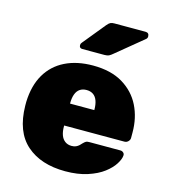

<svg xmlns="http://www.w3.org/2000/svg" viewBox="-114 -848 836 948"><g transform="rotate(15 304.5 -374.0)"><path d="M307 10Q182 10 108.5 -54.5Q35 -119 33 -252Q33 -256 33 -262.5Q33 -269 33 -272Q36 -355 69.5 -412.5Q103 -470 163.5 -500Q224 -530 306 -530Q398 -530 458.5 -493.5Q519 -457 549 -396.5Q579 -336 579 -261V-233Q579 -223 571 -215Q563 -207 552 -207H244Q244 -207 244 -205Q244 -203 244 -201Q244 -177 250.5 -158.5Q257 -140 271 -129.5Q285 -119 305 -119Q318 -119 327 -123Q336 -127 343 -133.5Q350 -140 355 -146Q364 -155 369.5 -157.5Q375 -160 387 -160H544Q553 -160 559.5 -154Q566 -148 565 -139Q564 -121 548 -95.5Q532 -70 500.5 -46Q469 -22 420 -6Q371 10 307 10ZM244 -319H368V-321Q368 -348 361 -367Q354 -386 340 -395.5Q326 -405 306 -405Q286 -405 272 -395.5Q258 -386 251 -367Q244 -348 244 -321ZM233 -595Q217 -595 217 -611Q217 -619 222 -624L316 -739Q326 -751 333.5 -754.5Q341 -758 353 -758H512Q531 -758 531 -738Q531 -731 526 -726L386 -611Q378 -604 369.5 -599.5Q361 -595 346 -595Z"/></g></svg>

Font: Rubik ExtraBold
Style: Regular
Weight: 800
Designer: Hubert and Fischer
Foundry: Hubert and Fischer
Version: Version 2.300;gftools[0.9.30]